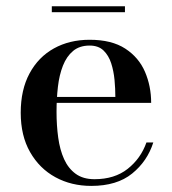

<svg xmlns="http://www.w3.org/2000/svg" viewBox="-20 -600 566 630"><path d="M279.5 10Q214 10 161.8 -18.5Q109.5 -47 78.8 -100.8Q48 -154.5 48 -230Q48 -305.5 77 -359.2Q106 -413 157 -441.2Q208 -469.5 274 -469.5Q346.5 -469.5 391 -440.5Q435.5 -411.5 455.8 -364.2Q476 -317 476 -262.5H115.5V-282H358.5Q358.5 -308.5 355.8 -337.8Q353 -367 344.8 -392.5Q336.5 -418 319.8 -434.2Q303 -450.5 274 -450.5Q241 -450.5 219.8 -432.8Q198.5 -415 186.5 -384.5Q174.5 -354 170 -315Q165.5 -276 165.5 -233Q165.5 -188.5 171 -148.5Q176.5 -108.5 190.2 -78Q204 -47.5 228.2 -29.8Q252.5 -12 290 -12Q356 -12 399 -46Q442 -80 460.5 -132.5H483Q463.5 -71 413.5 -30.5Q363.5 10 279.5 10ZM150 -560V-579.5H390V-560Z"/></svg>

Font: Bodoni Moda 11pt Medium
Style: Regular
Weight: 500
Designer: Owen Earl
Foundry: indestructible type
Version: Version 2.004